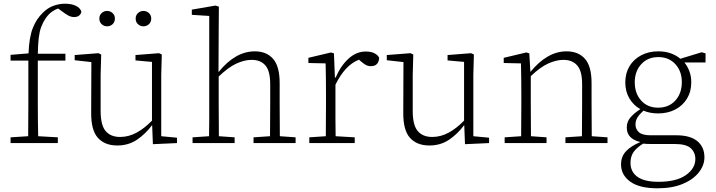

<svg xmlns="http://www.w3.org/2000/svg" viewBox="-20 -772 3861 1036"><path d="M37 0V-31L132 -37Q132 -81 132.5 -125Q133 -169 133 -213V-445H37V-476L134 -484Q137 -569 156.5 -619.5Q176 -670 212 -704Q238 -730 269 -741Q300 -752 331 -752Q365 -752 388.5 -741Q412 -730 419 -710Q418 -698 408 -689Q398 -680 380 -680Q364 -680 349 -688Q334 -696 313 -712L294 -726Q252 -712 225 -671Q211 -650 202 -625.5Q193 -601 189 -567Q185 -533 184 -482H333V-445H184V-213Q184 -169 184.5 -125Q185 -81 186 -37L292 -31V0Z M613 13Q545 13 508 -28.5Q471 -70 472 -165L473 -437L383 -447V-475L511 -485L526 -478L523 -367V-173Q523 -97 550 -65Q577 -33 628 -33Q674 -33 716.5 -56Q759 -79 800 -121V-438L711 -446V-475L838 -485L853 -478L850 -367V-37L935 -29V0L805 6L801 -96H800Q763 -47 717.5 -17Q672 13 613 13ZM558 -630Q541 -630 528.5 -641.5Q516 -653 516 -672Q516 -690 528.5 -701.5Q541 -713 558 -713Q575 -713 587.5 -701.5Q600 -690 600 -672Q600 -653 587.5 -641.5Q575 -630 558 -630ZM754 -630Q737 -630 724.5 -641.5Q712 -653 712 -672Q712 -690 724.5 -701.5Q737 -713 754 -713Q771 -713 783.5 -701.5Q796 -690 796 -672Q796 -653 783.5 -641.5Q771 -630 754 -630Z M1019 0V-31L1108 -37Q1109 -78 1109 -126Q1109 -174 1109 -213V-686L1015 -692V-720L1143 -742L1161 -736L1160 -603L1159 -384H1160Q1250 -495 1355 -495Q1418 -495 1453.5 -454.5Q1489 -414 1489 -324V-213Q1489 -173 1489.5 -125Q1490 -77 1490 -37L1575 -31V0H1348V-31L1437 -37Q1437 -77 1437.5 -125Q1438 -173 1438 -213V-318Q1438 -389 1412 -419Q1386 -449 1338 -449Q1299 -449 1255.5 -429Q1212 -409 1160 -359V-213Q1160 -174 1160.5 -126Q1161 -78 1161 -37L1246 -31V0Z M1649 0V-31L1738 -37Q1738 -78 1738.5 -126Q1739 -174 1739 -213V-264Q1739 -311 1738.5 -351.5Q1738 -392 1737 -430L1644 -432V-460L1766 -489L1782 -484L1787 -354H1790V-353H1791Q1817 -415 1859.5 -454.5Q1902 -494 1954 -494Q1983 -494 2001.5 -484Q2020 -474 2026 -460Q2025 -440 2014.5 -427.5Q2004 -415 1981 -415Q1965 -415 1952.5 -422.5Q1940 -430 1926 -442L1917 -450Q1877 -434 1846 -400Q1815 -366 1790 -315V-213Q1790 -174 1790 -126Q1790 -78 1791 -37L1894 -31V0Z M2297 13Q2229 13 2192 -28.5Q2155 -70 2156 -165L2157 -437L2067 -447V-475L2195 -485L2210 -478L2207 -367V-173Q2207 -97 2234 -65Q2261 -33 2312 -33Q2358 -33 2400.5 -56Q2443 -79 2484 -121V-438L2395 -446V-475L2522 -485L2537 -478L2534 -367V-37L2619 -29V0L2489 6L2485 -96H2484Q2447 -47 2401.5 -17Q2356 13 2297 13Z M2703 0V-31L2792 -37Q2792 -78 2792.5 -126Q2793 -174 2793 -213V-264Q2793 -311 2792.5 -351.5Q2792 -392 2791 -430L2698 -432V-460L2820 -489L2836 -484L2842 -384Q2933 -495 3037 -495Q3101 -495 3136.5 -454.5Q3172 -414 3172 -324V-213Q3172 -173 3172.5 -125Q3173 -77 3173 -37L3258 -31V0H3031V-31L3120 -37Q3120 -77 3120.5 -125Q3121 -173 3121 -213V-318Q3121 -389 3094.5 -419Q3068 -449 3020 -449Q2982 -449 2938.5 -429.5Q2895 -410 2844 -361V-213Q2844 -174 2844.5 -126Q2845 -78 2845 -37L2929 -31V0Z M3382 107Q3382 155 3419.5 182Q3457 209 3533 209Q3629 209 3680.5 173Q3732 137 3732 86Q3732 51 3707.5 28Q3683 5 3621 5H3492Q3482 5 3471.5 4.5Q3461 4 3450 3Q3415 25 3398.5 48.5Q3382 72 3382 107ZM3531 -160Q3487 -160 3452 -175Q3430 -155 3419.5 -138Q3409 -121 3409 -100Q3409 -75 3427.5 -58.5Q3446 -42 3490 -42H3630Q3704 -42 3742.5 -10.5Q3781 21 3781 77Q3781 120 3750.5 158.5Q3720 197 3663.5 220.5Q3607 244 3528 244Q3430 244 3380.5 208Q3331 172 3331 115Q3331 73 3357.5 44.5Q3384 16 3434 -5V-6Q3400 -14 3381 -33Q3362 -52 3362 -84Q3362 -115 3381.5 -138Q3401 -161 3435 -183Q3398 -204 3376 -241Q3354 -278 3354 -327Q3354 -377 3376.5 -414.5Q3399 -452 3439.5 -473.5Q3480 -495 3532 -495Q3570 -495 3600 -484Q3630 -473 3651 -455L3766 -490L3787 -484V-435H3673Q3690 -414 3700 -387Q3710 -360 3710 -328Q3710 -278 3687 -240Q3664 -202 3623.5 -181Q3583 -160 3531 -160ZM3531 -191Q3589 -191 3624 -229.5Q3659 -268 3659 -329Q3659 -388 3624 -426Q3589 -464 3532 -464Q3475 -464 3440 -425.5Q3405 -387 3405 -328Q3405 -268 3439.5 -229.5Q3474 -191 3531 -191Z"/></svg>

Font: Source Serif 4 SmText Light
Style: Regular
Weight: 300
Designer: Frank Grießhammer
Foundry: Adobe
Version: Version 4.005;hotconv 1.1.0;makeotfexe 2.6.0